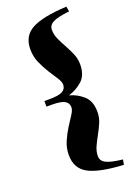

<svg xmlns="http://www.w3.org/2000/svg" viewBox="-164 -825 694 998"><g transform="rotate(-20 182.5 -325.5)"><path d="M340 112Q206 105 147 73Q88 41 88 -33Q88 -73 103.5 -108Q119 -143 137 -171.5Q155 -200 170.5 -223.5Q186 -247 186 -263Q186 -286 166 -298Q146 -310 92 -310H65V-341H92Q146 -341 166 -353Q186 -365 186 -388Q186 -404 170.5 -427.5Q155 -451 137 -479.5Q119 -508 103.5 -543Q88 -578 88 -618Q88 -692 147 -724Q206 -756 340 -763L345 -735Q281 -728 254.5 -714.5Q228 -701 228 -675Q228 -648 240 -622Q252 -596 266.5 -570Q281 -544 293 -516Q305 -488 305 -457Q305 -397 271 -367Q237 -337 195 -325Q237 -314 271 -284Q305 -254 305 -194Q305 -163 293 -135Q281 -107 266.5 -81Q252 -55 240 -29Q228 -3 228 24Q228 50 254.5 63.5Q281 77 345 84Z"/></g></svg>

Font: Trickster
Style: Regular
Weight: 400
Designer: Jean-Baptiste Morizot
Foundry: Jean-Baptiste Morizot
Version: Version 2.000;PS 2.0;hotconv 1.0.88;makeotf.lib2.5.647800